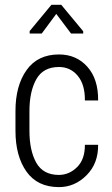

<svg xmlns="http://www.w3.org/2000/svg" viewBox="-20 -763 462 793"><path d="M223.6 -40.5Q266.6 -41 298.8 -73.2Q331.1 -105.5 330.6 -165H385.3Q386.2 -87.9 337.4 -39.1Q288.6 9.8 223.6 9.8Q134.8 9.8 89.4 -54.2Q43.9 -118.2 43.9 -222.7V-304.7Q43.9 -409.2 89.8 -473.6Q135.7 -538.1 223.6 -538.1Q295.4 -538.1 340.8 -487.3Q386.2 -436.5 385.3 -348.1H330.6Q331.5 -413.1 301.3 -449.7Q271 -486.3 223.6 -486.3Q158.2 -486.3 129.9 -435.5Q101.6 -384.8 101.6 -304.7V-222.7Q101.6 -141.1 129.9 -90.8Q158.2 -40.5 223.6 -40.5ZM323.7 -624.5H273.4L212.4 -705.6L152.3 -624.5H102.5V-634.8L192.4 -743.2H232.9L323.7 -633.8Z"/></svg>

Font: RobotoCondensed-Light
Style: Light
Weight: 300
Designer: Google
Version: Version 1.200311; 2013